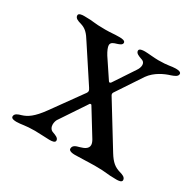

<svg xmlns="http://www.w3.org/2000/svg" viewBox="-101 -512 632 624"><g transform="rotate(30 215.0 -200.5)"><path d="M30 4C48 4 60 -1 97 -1C113 -1 139 1 150 1C151 1 152 1 153 1C161 1 173 0 173 -8C173 -18 161 -22 150 -26C140 -29 136 -39 136 -48C136 -56 139 -64 141 -67L207 -166C208 -167 212 -167 213 -166L272 -70C276 -63 278 -57 278 -52C278 -38 264 -32 250 -28C234 -24 225 -20 225 -8C225 -3 231 2 248 2C271 2 297 0 321 0C371 0 364 4 405 4C413 4 425 3 425 -5C425 -16 413 -20 402 -23C382 -29 369 -39 353 -65L256 -223C252 -228 253 -233 255 -236L318 -331C337 -358 369 -372 389 -378C400 -382 412 -386 412 -396C412 -404 400 -405 392 -405C375 -405 366 -400 329 -400C313 -400 289 -403 279 -403C278 -403 277 -403 276 -403C269 -403 256 -402 256 -394C256 -384 268 -380 279 -376C289 -373 292 -367 292 -360C292 -353 289 -345 284 -338L233 -261C231 -259 230 -258 228 -258C227 -258 225 -259 224 -261L178 -330C170 -343 165 -355 165 -362C165 -373 176 -376 186 -379C195 -382 204 -385 204 -393C204 -401 191 -402 184 -402C183 -402 182 -402 181 -402C158 -402 154 -400 130 -400C81 -400 90 -404 51 -404C50 -404 49 -404 48 -404C41 -404 28 -403 28 -395C28 -384 40 -380 51 -377C71 -371 81 -361 97 -335L179 -210C184 -202 186 -198 177 -187L100 -80C72 -41 53 -29 33 -23C22 -20 10 -16 10 -5C10 3 22 4 30 4Z"/></g></svg>

Font: EB Garamond
Style: Regular
Weight: 400
Designer: Georg Duffner and Octavio Pardo
Foundry: Georg Duffner
Version: Version 1.000;PS 001.000;hotconv 1.0.88;makeotf.lib2.5.64775